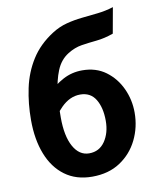

<svg xmlns="http://www.w3.org/2000/svg" viewBox="-85 -819 741 898"><g transform="rotate(-10 285.5 -370.0)"><path d="M512.7 -752 490.7 -629.9Q447.8 -614.7 410.2 -611.1Q372.6 -607.4 338.4 -602.1Q304.2 -596.7 271.5 -576.2Q232.9 -552.2 214.1 -505.9Q195.3 -459.5 189.2 -401.9Q183.1 -344.2 183.1 -285.6Q183.1 -197.3 210.7 -147.5Q238.3 -97.7 285.6 -97.7Q333.5 -97.7 360.6 -137.2Q387.7 -176.8 387.7 -234.4Q387.7 -296.9 363.8 -336.4Q339.8 -376 290.5 -376Q241.2 -376 199.5 -334.2Q157.7 -292.5 127 -229.5L97.7 -332Q120.1 -369.6 152.8 -405Q185.5 -440.4 227.8 -463.1Q270 -485.8 319.8 -485.8Q384.8 -485.8 431.2 -451.7Q477.5 -417.5 502.4 -363.5Q527.3 -309.6 527.3 -249Q527.3 -179.7 498 -120.1Q468.8 -60.5 413.8 -24.2Q358.9 12.2 280.8 12.2Q204.6 12.2 151.6 -26.9Q98.6 -65.9 71.3 -135.7Q43.9 -205.6 43.9 -297.9Q43.9 -376.5 59.1 -448.2Q74.2 -520 112.1 -580.3Q149.9 -640.6 217.3 -683.6Q251 -705.1 287.4 -714.6Q323.7 -724.1 361.3 -728Q398.9 -731.9 437 -736.1Q475.1 -740.2 512.7 -752Z"/></g></svg>

Font: Andika
Style: Bold
Weight: 700
Designer: Victor Gaultney, Annie Olsen, Julie Remington, Don Collingsworth, Eric Hays, Becca Hirsbrunner
Foundry: SIL International
Version: Version 6.101